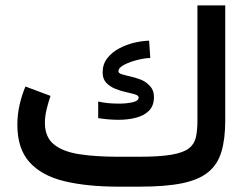

<svg xmlns="http://www.w3.org/2000/svg" viewBox="-20 -698 934 718"><path d="M422.9 -111.8H498Q576.2 -111.8 620.8 -119.4Q665.5 -127 686.3 -143.1Q707 -159.2 712.6 -184.8Q718.3 -210.4 718.3 -246.1V-677.7H822.3V-247.6Q822.3 -177.7 807.9 -130.1Q793.5 -82.5 758.3 -54Q723.1 -25.4 661.1 -12.7Q599.1 0 503.4 0H422.9Q305.2 0 220.5 -20.5Q135.7 -41 90.3 -91.6Q44.9 -142.1 44.9 -231.4Q44.9 -269.5 53.2 -305.9Q61.5 -342.3 75.2 -374.5L168.9 -339.4Q161.1 -316.9 154.5 -290Q147.9 -263.2 147.9 -238.8Q147.9 -185.5 181.4 -158.2Q214.8 -130.9 276.6 -121.3Q338.4 -111.8 422.9 -111.8ZM347.2 -318.4Q379.9 -310.5 425.3 -310.5Q454.1 -310.5 476.3 -315.7Q498.5 -320.8 498.5 -333.5Q498.5 -340.8 484.9 -345Q471.2 -349.1 451.2 -353.5Q431.2 -357.9 411.1 -366Q391.1 -374 377.4 -388.4Q363.8 -402.8 363.8 -427.2Q363.8 -458 381.3 -480.5Q398.9 -502.9 426.3 -517.3Q453.6 -531.7 483.4 -538.6Q513.2 -545.4 537.6 -545.9L542 -481Q522.9 -481 494.9 -474.1Q466.8 -467.3 444.8 -456.1Q422.9 -444.8 422.9 -431.2Q422.9 -424.3 435.3 -420.4Q447.8 -416.5 466.3 -412.4Q484.9 -408.2 504.2 -401.1Q523.4 -394 536.6 -380.4Q555.7 -363.3 555.7 -335.4Q555.7 -302.2 536.9 -283.7Q518.1 -265.1 488 -257.6Q458 -250 423.3 -250Q404.3 -250 384.8 -251.7Q365.2 -253.4 347.2 -256.3Z"/></svg>

Font: Vazirmatn UI Medium
Style: Regular
Weight: 500
Designer: Saber Rastikerdar
Foundry: Saber Rastikerdar
Version: Version 33.003